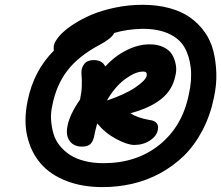

<svg xmlns="http://www.w3.org/2000/svg" viewBox="-20 -908 913 792"><path d="M402.8 -136.2Q319.8 -136.2 254.4 -161.4Q189 -186.5 148.4 -232.9Q107.9 -279.3 92.5 -345.5Q77.1 -411.6 94.2 -493.2Q119.1 -616.2 202.1 -699.2Q200.7 -709 202.1 -720.2Q206.1 -737.8 225.1 -759.8Q244.1 -781.7 277.8 -804.4Q311.5 -827.1 354 -845.7Q396.5 -864.3 452.9 -876.2Q509.3 -888.2 567.9 -888.2Q629.4 -888.2 679.7 -874.3Q730 -860.4 764.9 -835.4Q799.8 -810.5 824.5 -775.6Q849.1 -740.7 859.9 -698.2Q870.6 -655.8 872.3 -607.4Q874 -559.1 862.8 -506.8Q847.7 -432.1 815.2 -370.4Q782.7 -308.6 738.8 -265.6Q694.8 -222.7 640.1 -193.1Q585.4 -163.6 525.9 -149.9Q466.3 -136.2 402.8 -136.2ZM195.8 -473.1Q188.5 -441.9 190.7 -412.4Q192.9 -382.8 200.7 -356.2Q208.5 -329.6 226.3 -307.4Q244.1 -285.2 268.8 -269Q293.5 -252.9 328.9 -243.9Q364.3 -234.9 407.2 -234.9Q543.9 -234.9 638.2 -311Q732.4 -387.2 758.8 -518.1Q772.5 -578.6 766.8 -628.7Q761.2 -678.7 740 -714.4Q718.8 -750 674.3 -769.8Q629.9 -789.6 565.9 -789.1Q502.9 -787.6 451.2 -772Q440.9 -749.5 391.1 -723.1Q303.2 -676.3 257.6 -616.5Q211.9 -556.6 195.8 -473.1ZM318.8 -303.2Q284.7 -303.2 267.8 -325.9Q251 -348.6 257.8 -384.8Q265.6 -433.1 310.1 -497.1Q316.4 -526.4 317.4 -552.5Q318.4 -578.6 315.9 -606Q314.9 -628.9 327.9 -644.5Q340.8 -660.2 366.2 -660.2Q401.9 -660.2 414.1 -633.8Q452.6 -675.8 501.2 -700.4Q549.8 -725.1 597.2 -725.1Q630.4 -725.1 654.3 -713.6Q678.2 -702.1 689.5 -683.6Q700.7 -665 705.1 -641.6Q709.5 -618.2 703.1 -594.2Q691.4 -536.6 645 -499.5Q598.6 -462.4 518.1 -440.9Q544.9 -422.4 596.2 -413.1Q617.2 -411.1 626 -400.1Q634.8 -389.2 630.9 -372.1Q626.5 -346.7 598.4 -328.4Q570.3 -310.1 534.2 -310.1Q505.4 -310.1 459.7 -334.5Q414.1 -358.9 380.9 -398.9Q373.5 -371.6 370.1 -354Q365.2 -325.2 353.3 -314.2Q341.3 -303.2 318.8 -303.2ZM569.8 -612.8Q538.6 -612.8 496.3 -581.8Q454.1 -550.8 420.9 -493.2Q497.1 -519 539.3 -548.1Q581.5 -577.1 585 -595.2Q586.4 -604 583.3 -608.4Q580.1 -612.8 569.8 -612.8Z"/></svg>

Font: Shantell Sans Irregular
Style: Italic
Weight: 600
Italic angle: -11.31°
Designer: Stephen Nixon, Anya Danilova, Shantell Martin
Foundry: Arrow Type
Version: Version 1.006;[9816181b4]